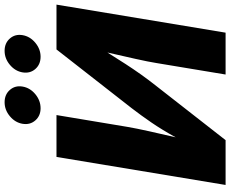

<svg xmlns="http://www.w3.org/2000/svg" viewBox="-102 -888 991 826"><g transform="rotate(-90 393.0 -475.5)"><path d="M665 0H484.9L534.2 -296.9Q539.6 -331.1 552.2 -387.5Q564.9 -443.8 579.6 -508.3Q552.7 -465.3 530.3 -430.7Q507.8 -396 485.1 -364Q462.4 -332 434.6 -296.9L202.6 0H9.8L130.4 -727.5H310.5L259.8 -423.3Q253.4 -385.3 240.5 -327.4Q227.5 -269.5 214.8 -214.8Q248 -274.9 278.6 -319.3Q309.1 -363.8 340.3 -404.3L592.8 -727.5H785.6ZM339.8 -795.9Q307.1 -795.9 287.4 -818.6Q267.6 -841.3 272.9 -873.5Q278.3 -905.3 305.4 -928Q332.5 -950.7 365.7 -950.7Q398.9 -950.7 418.7 -928Q438.5 -905.3 433.1 -873.5Q427.7 -841.3 400.4 -818.6Q373 -795.9 339.8 -795.9ZM561.5 -795.9Q528.3 -795.9 508.5 -818.6Q488.8 -841.3 494.1 -873.5Q499.5 -905.3 526.6 -928Q553.7 -950.7 586.9 -950.7Q620.1 -950.7 639.9 -928Q659.7 -905.3 654.3 -873.5Q648.9 -841.3 621.6 -818.6Q594.2 -795.9 561.5 -795.9Z"/></g></svg>

Font: Inter Extra Bold
Style: Italic
Weight: 800
Italic angle: -9.39999°
Designer: Rasmus Andersson
Foundry: rsms
Version: Version 4.000;git-3c8e0fc